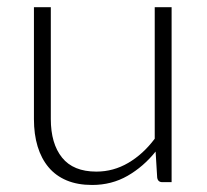

<svg xmlns="http://www.w3.org/2000/svg" viewBox="-20 -518 590 546"><path d="M468 -497.5V0H441.5Q429 0 427 -13L422.5 -87Q388 -44 342.8 -18Q297.5 8 242 8Q200.5 8 169.5 -5Q138.5 -18 118 -42.5Q97.5 -67 87 -101.5Q76.5 -136 76.5 -179.5V-497.5H124.5V-179.5Q124.5 -109.5 156.5 -69.8Q188.5 -30 254 -30Q302.5 -30 344.8 -54.8Q387 -79.5 420 -123.5V-497.5Z"/></svg>

Font: LatoLatin Light
Style: Regular
Weight: 300
Designer: Lukasz Dziedzic with Adam Twardoch and Botio Nikoltchev
Foundry: tyPoland Lukasz Dziedzic
Version: Version 2.015; 2015-08-06; http://www.latofonts.com/